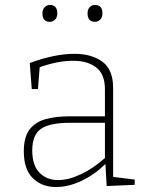

<svg xmlns="http://www.w3.org/2000/svg" viewBox="-20 -747 598 774"><path d="M410 3 405 -86Q360 -42 307.5 -17.5Q255 7 206 7Q149 7 112.5 -28.5Q76 -64 76 -137Q76 -196 100 -226Q124 -256 165 -267Q206 -278 258 -278H403V-387Q403 -448 368 -475Q333 -502 275 -502Q213 -502 140 -476L133 -388H108L100 -493Q200 -530 280 -530Q350 -530 393 -498Q436 -466 436 -393V-34L523 -23V-2ZM110 -141Q110 -80 139.5 -50.5Q169 -21 214 -21Q256 -21 306 -44.5Q356 -68 403 -110V-252H262Q180 -252 145 -227.5Q110 -203 110 -141ZM363 -659Q333 -659 333 -693Q333 -709 341.5 -718Q350 -727 363 -727Q393 -727 393 -693Q393 -677 384 -668Q375 -659 363 -659ZM181 -659Q151 -659 151 -693Q151 -709 160 -718Q169 -727 181 -727Q211 -727 211 -693Q211 -677 202 -668Q193 -659 181 -659Z"/></svg>

Font: Bitter ExtraLight
Style: Regular
Weight: 200
Designer: Sol Matas, and Bitter project Authors
Foundry: Sol Matas
Version: Version 2.001